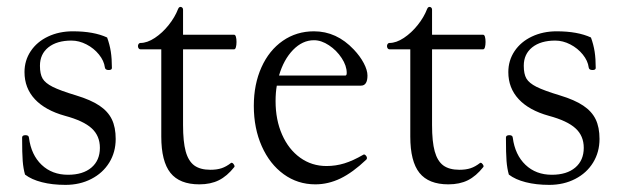

<svg xmlns="http://www.w3.org/2000/svg" viewBox="-20 -514 1757 547"><path d="M51.3 -16.6Q46.4 -33.7 44.7 -55.2Q43 -76.7 43 -122.1Q43 -128.9 52.7 -128.9Q62 -128.9 62.5 -121.6Q68.8 -72.8 98.6 -44.4Q128.4 -16.1 173.8 -16.1Q216.3 -16.1 240.5 -36.6Q264.6 -57.1 264.6 -92.8Q264.6 -127 241.2 -148.4Q217.8 -169.9 165 -184.1Q108.9 -199.7 79.3 -231.4Q49.8 -263.2 49.8 -308.6Q49.8 -341.8 67.6 -368.4Q85.4 -395 116.9 -409.9Q148.4 -424.8 187.5 -424.8Q247.1 -424.8 285.2 -407.2Q292.5 -387.2 295.7 -366.9Q298.8 -346.7 298.8 -320.3Q298.8 -314.5 289.6 -314.5Q279.8 -314.5 278.8 -321.8Q276.4 -340.8 262 -358.6Q247.6 -376.5 226.3 -387.5Q205.1 -398.4 183.6 -398.4Q142.1 -398.4 117.9 -379.2Q93.8 -359.9 93.8 -326.7Q93.8 -303.2 101.3 -290.3Q108.9 -277.3 130.1 -266.6Q151.4 -255.9 196.8 -242.2Q238.8 -229.5 263.2 -213.1Q287.6 -196.8 298.6 -174.1Q309.6 -151.4 309.6 -118.2Q309.6 -80.6 291.3 -50.8Q272.9 -21 240.2 -4.2Q207.5 12.7 166.5 12.7Q128.9 12.7 99.4 5.1Q69.8 -2.4 51.3 -16.6Z M439.5 -125V-373.5H379.9Q377 -373.5 375 -376.2Q373 -378.9 373 -382.8Q373 -386.2 375 -388.9Q377 -391.6 379.9 -391.6Q399.4 -391.6 421.1 -406Q442.9 -420.4 460.7 -442.9Q478.5 -465.3 487.3 -488.3Q490.2 -495.6 496.1 -494.1Q501.5 -492.2 501.5 -486.3V-415H647Q650.4 -415 652.1 -409.2Q653.8 -403.3 653.8 -394.5Q653.8 -385.7 652.1 -379.6Q650.4 -373.5 647 -373.5H501.5V-157.7Q501.5 -110.4 509 -82.8Q516.6 -55.2 533.4 -42.7Q550.3 -30.3 579.6 -30.3Q597.7 -30.3 611.1 -34.7Q624.5 -39.1 638.2 -49.8Q638.7 -50.3 639.6 -50.3Q643.1 -50.3 646.2 -45.4Q649.4 -40.5 647.5 -38.1Q627 -12.2 603.5 -0.5Q580.1 11.2 547.9 11.2Q491.7 11.2 465.6 -21.5Q439.5 -54.2 439.5 -125Z M703.1 -212.4Q703.1 -273.9 724.9 -322.3Q746.6 -370.6 785.6 -397.7Q824.7 -424.8 874.5 -424.8Q939 -424.8 987.8 -373Q1005.9 -354 1016.4 -334Q1026.9 -314 1026.9 -298.8Q1026.9 -270 1008.3 -270H768.6Q765.1 -250 765.1 -226.1Q765.1 -172.4 783.7 -130.4Q802.2 -88.4 835.2 -64.7Q868.2 -41 910.2 -41Q936.5 -41 961.2 -48.6Q985.8 -56.2 1015.1 -73.2Q1018.1 -75.2 1021.7 -71.5Q1025.4 -67.9 1025.4 -63.5Q1025.4 -61 1023.4 -59.1Q984.9 -22.5 950 -5.6Q915 11.2 878.4 11.2Q828.1 11.2 788.3 -17.6Q748.5 -46.4 725.8 -97.4Q703.1 -148.4 703.1 -212.4ZM963.9 -298.8Q967.8 -298.8 967.8 -306.2Q967.8 -326.7 953.4 -348.6Q939 -370.6 917.2 -385Q895.5 -399.4 874.5 -399.4Q841.8 -399.4 814.9 -371.8Q788.1 -344.2 774.9 -298.8Z M1148.9 -125V-373.5H1089.4Q1086.4 -373.5 1084.5 -376.2Q1082.5 -378.9 1082.5 -382.8Q1082.5 -386.2 1084.5 -388.9Q1086.4 -391.6 1089.4 -391.6Q1108.9 -391.6 1130.6 -406Q1152.3 -420.4 1170.2 -442.9Q1188 -465.3 1196.8 -488.3Q1199.7 -495.6 1205.6 -494.1Q1210.9 -492.2 1210.9 -486.3V-415H1356.4Q1359.9 -415 1361.6 -409.2Q1363.3 -403.3 1363.3 -394.5Q1363.3 -385.7 1361.6 -379.6Q1359.9 -373.5 1356.4 -373.5H1210.9V-157.7Q1210.9 -110.4 1218.5 -82.8Q1226.1 -55.2 1242.9 -42.7Q1259.8 -30.3 1289.1 -30.3Q1307.1 -30.3 1320.6 -34.7Q1334 -39.1 1347.7 -49.8Q1348.1 -50.3 1349.1 -50.3Q1352.5 -50.3 1355.7 -45.4Q1358.9 -40.5 1356.9 -38.1Q1336.4 -12.2 1313 -0.5Q1289.6 11.2 1257.3 11.2Q1201.2 11.2 1175 -21.5Q1148.9 -54.2 1148.9 -125Z M1429.7 -16.6Q1424.8 -33.7 1423.1 -55.2Q1421.4 -76.7 1421.4 -122.1Q1421.4 -128.9 1431.2 -128.9Q1440.4 -128.9 1440.9 -121.6Q1447.3 -72.8 1477.1 -44.4Q1506.8 -16.1 1552.2 -16.1Q1594.7 -16.1 1618.9 -36.6Q1643.1 -57.1 1643.1 -92.8Q1643.1 -127 1619.6 -148.4Q1596.2 -169.9 1543.5 -184.1Q1487.3 -199.7 1457.8 -231.4Q1428.2 -263.2 1428.2 -308.6Q1428.2 -341.8 1446 -368.4Q1463.9 -395 1495.4 -409.9Q1526.9 -424.8 1565.9 -424.8Q1625.5 -424.8 1663.6 -407.2Q1670.9 -387.2 1674.1 -366.9Q1677.2 -346.7 1677.2 -320.3Q1677.2 -314.5 1668 -314.5Q1658.2 -314.5 1657.2 -321.8Q1654.8 -340.8 1640.4 -358.6Q1626 -376.5 1604.7 -387.5Q1583.5 -398.4 1562 -398.4Q1520.5 -398.4 1496.3 -379.2Q1472.2 -359.9 1472.2 -326.7Q1472.2 -303.2 1479.7 -290.3Q1487.3 -277.3 1508.5 -266.6Q1529.8 -255.9 1575.2 -242.2Q1617.2 -229.5 1641.6 -213.1Q1666 -196.8 1677 -174.1Q1688 -151.4 1688 -118.2Q1688 -80.6 1669.7 -50.8Q1651.4 -21 1618.7 -4.2Q1585.9 12.7 1544.9 12.7Q1507.3 12.7 1477.8 5.1Q1448.2 -2.4 1429.7 -16.6Z"/></svg>

Font: JuniusX Light
Style: Regular
Weight: 300
Designer: Peter S. Baker
Foundry: Briery Creek Software
Version: Version 1.008